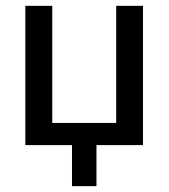

<svg xmlns="http://www.w3.org/2000/svg" viewBox="-20 -492 573 651"><path d="M65.9 0V-472.2H157.2V-75.2H374V-472.2H464.8V0H307.1V139.2H224.1V0Z"/></svg>

Font: CMU Bright
Style: SemiBold
Weight: 600
Version: Version 0.7.0